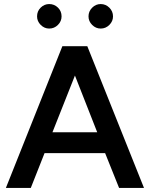

<svg xmlns="http://www.w3.org/2000/svg" viewBox="-20 -928 739 948"><path d="M9 0 288 -700H411L691 0H568L499 -172H200L132 0ZM239 -275H460L350 -555ZM477 -787Q453 -787 435 -805Q417 -823 417 -847Q417 -872 435 -890Q453 -908 477 -908Q502 -908 520 -890Q538 -872 538 -847Q538 -823 520 -805Q502 -787 477 -787ZM223 -787Q199 -787 181 -805Q163 -823 163 -847Q163 -873 181 -890.5Q199 -908 223 -908Q248 -908 266 -890.5Q284 -873 284 -847Q284 -823 266 -805Q248 -787 223 -787Z"/></svg>

Font: Figtree Light SemiBold
Style: Regular
Weight: 600
Version: Version 2.002